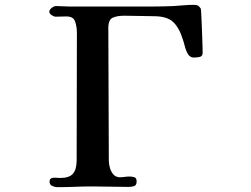

<svg xmlns="http://www.w3.org/2000/svg" viewBox="-20 -773 1040 794"><path d="M818 -555Q818 -540 805.5 -537.5Q793 -535 782 -535Q766 -535 757.5 -549Q749 -563 744.5 -581Q740 -599 736 -610Q721 -659 695.5 -682.5Q670 -706 616 -706Q585 -706 555 -707Q525 -708 494 -708Q465 -708 446.5 -700Q428 -692 428 -657Q428 -520 429 -382.5Q430 -245 430 -108Q430 -95 434.5 -79Q439 -63 449 -51.5Q459 -40 476 -40Q486 -40 496 -41.5Q506 -43 516 -43Q527 -43 536 -40Q545 -37 545 -23Q545 -7 535 -3.5Q525 0 512 0Q475 0 437.5 -1Q400 -2 362 -2Q326 -2 289.5 -0.5Q253 1 217 1Q207 1 196 -4Q185 -9 185 -21Q185 -33 192.5 -36Q200 -39 210.5 -38Q221 -37 228 -37Q267 -37 282 -55Q297 -73 297 -110Q297 -242 297.5 -374Q298 -506 298 -638Q298 -661 291 -683Q284 -705 255 -705Q244 -705 232.5 -704.5Q221 -704 210 -704Q203 -704 193.5 -710.5Q184 -717 184 -724Q184 -733 194 -740.5Q204 -748 212 -748Q226 -748 239.5 -747Q253 -746 266 -746Q329 -746 392 -746Q455 -746 518 -746Q563 -746 608 -746Q653 -746 698 -748Q718 -749 738.5 -751Q759 -753 780 -753Q792 -753 797.5 -750.5Q803 -748 810 -738Q811 -737 812 -720Q813 -703 814 -678Q815 -653 816 -626.5Q817 -600 817.5 -580.5Q818 -561 818 -555Z"/></svg>

Font: Kaisei Tokumin
Style: Bold
Weight: 700
Designer: Font-Kai, 金井和夫
Foundry: KAZUO KANAI
Version: Version 5.003